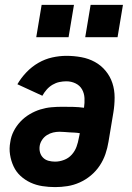

<svg xmlns="http://www.w3.org/2000/svg" viewBox="-20 -756 540 784"><path d="M205 8Q179 8 153 4Q127 0 104.5 -10.5Q82 -21 64 -37.5Q46 -54 35.5 -76.5Q25 -99 21 -124.5Q17 -150 22 -176Q25 -199 36 -220.5Q47 -242 63.5 -259.5Q80 -277 101 -289.5Q122 -302 144.5 -309Q167 -316 189.5 -318Q212 -320 234 -320Q257 -320 279 -319.5Q301 -319 323 -316Q326 -336 325 -355.5Q324 -375 315 -391Q306 -407 288.5 -415.5Q271 -424 251 -424Q237 -424 222.5 -421Q208 -418 194.5 -410Q181 -402 170.5 -390Q160 -378 153 -365L51 -412Q66 -438 88 -461Q110 -484 137 -499.5Q164 -515 193.5 -521.5Q223 -528 251 -528Q282 -528 312 -522.5Q342 -517 367.5 -503Q393 -489 411.5 -466.5Q430 -444 439 -416.5Q448 -389 448 -358Q448 -327 443 -297L423 -177Q419 -152 410.5 -127Q402 -102 387 -79.5Q372 -57 351 -39.5Q330 -22 305.5 -11Q281 0 255.5 4Q230 8 205 8ZM205 -96Q223 -96 241.5 -103Q260 -110 273 -124.5Q286 -139 292.5 -157Q299 -175 302 -193L306 -212Q295 -214 285 -214.5Q275 -215 264.5 -215.5Q254 -216 244 -217Q234 -218 223 -218Q210 -218 197 -215Q184 -212 172 -204.5Q160 -197 152 -185Q144 -173 142 -160Q140 -146 143.5 -133.5Q147 -121 156 -112Q165 -103 178 -99.5Q191 -96 205 -96ZM328 -604 350 -736H482L460 -604ZM128 -604 150 -736H282L260 -604Z"/></svg>

Font: Iosevka SS04 Extrabold
Style: Italic
Weight: 800
Italic angle: -9°
Monospace: yes
Designer: Belleve Invis
Foundry: Belleve Invis
Version: Version 19.0.0; ttfautohint (v1.8.4)